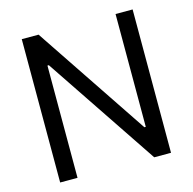

<svg xmlns="http://www.w3.org/2000/svg" viewBox="-106 -834 945 941"><g transform="rotate(-15 366.5 -363.5)"><path d="M647.7 -727.3V0H562.5L180.4 -569.6H173.3V0H85.2V-727.3H170.5L554 -154.8H561.1V-727.3Z"/></g></svg>

Font: Interface
Style: Regular
Weight: 400
Designer: Rasmus Andersson
Foundry: rsms
Version: Version 1.8